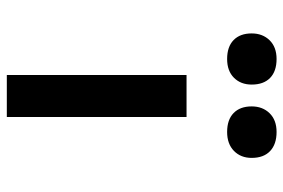

<svg xmlns="http://www.w3.org/2000/svg" viewBox="-154 -677 831 563"><g transform="rotate(90 261.5 -395.5)"><path d="M200 0V-527H323V0ZM367 -646Q331 -646 311.5 -665Q292 -684 292 -718Q292 -750 312 -770.5Q332 -791 367 -791Q403 -791 423 -772Q443 -753 443 -718Q443 -686 422.5 -666Q402 -646 367 -646ZM153 -646Q117 -646 97.5 -665Q78 -684 78 -718Q78 -750 98 -770.5Q118 -791 153 -791Q189 -791 208.5 -772Q228 -753 228 -718Q228 -686 208 -666Q188 -646 153 -646Z"/></g></svg>

Font: Lexend Zetta Medium
Style: Regular
Weight: 500
Designer: Bonnie Shaver-Troup, Thomas Jockin
Foundry: Lexend
Version: Version 1.007